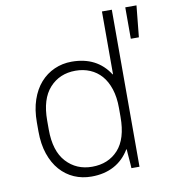

<svg xmlns="http://www.w3.org/2000/svg" viewBox="-80 -769 745 843"><g transform="rotate(-10 292.5 -347.0)"><path d="M475 -700V0H439Q439 -6 438 -18Q437 -30 436 -43.5Q435 -57 434 -68.5Q433 -80 433 -85H431Q404 -40 361 -17Q318 6 261 6Q219 6 183.5 -9.5Q148 -25 121.5 -55Q95 -85 80 -129Q65 -173 65 -230V-270Q65 -326 80 -370Q95 -414 121.5 -444Q148 -474 184 -490Q220 -506 261 -506Q374 -506 429 -420H431V-700ZM271 -464Q200 -464 155.5 -415Q111 -366 111 -270V-230Q111 -134 156 -85Q201 -36 271 -36Q343 -36 387 -84Q431 -132 431 -230V-270Q431 -318 419 -354.5Q407 -391 386 -415Q365 -439 335.5 -451.5Q306 -464 271 -464ZM535 -700H585L571 -560H535Z"/></g></svg>

Font: PT Root UI Light
Style: Regular
Weight: 300
Designer: Vitaly Kuzmin
Foundry: ParaType Ltd.
Version: Version 2.000G